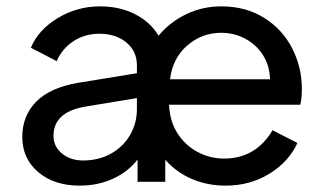

<svg xmlns="http://www.w3.org/2000/svg" viewBox="-20 -571 1018 603"><path d="M50 -141Q50 -207 93.5 -251.5Q137 -296 226 -311L410 -341V-366Q410 -410 377 -437.5Q344 -465 292 -465Q246 -465 210.5 -441.5Q175 -418 158 -379L77 -421Q100 -477 161 -514Q222 -551 294 -551Q356 -551 404 -526.5Q452 -502 478 -459Q514 -502 565 -526.5Q616 -551 675 -551Q752 -551 809.5 -515Q867 -479 897.5 -419.5Q928 -360 928 -292Q928 -262 923 -242H511Q513 -191 537 -153Q561 -115 600 -94Q639 -73 684 -73Q783 -73 836 -162L914 -122Q888 -64 827 -26Q766 12 689 12Q632 12 583.5 -8.5Q535 -29 499 -69V0H412V-70Q383 -32 335.5 -10Q288 12 230 12Q150 12 100 -30.5Q50 -73 50 -141ZM241 -67Q290 -67 328.5 -88.5Q367 -110 388.5 -147Q410 -184 410 -229V-263L247 -236Q148 -219 148 -144Q148 -111 174.5 -89Q201 -67 241 -67ZM828 -322Q827 -364 806.5 -397Q786 -430 751 -449Q716 -468 675 -468Q614 -468 568 -428Q522 -388 514 -322Z"/></svg>

Font: BLUETTI 2.0 Normal
Style: Normal
Weight: 400
Designer: Stijn de Vries
Foundry: tokotype
Version: Version 2.005;October 31, 2023;FontCreator 14.0.0.2814 64-bi